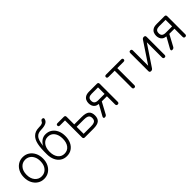

<svg xmlns="http://www.w3.org/2000/svg" viewBox="254 -1943 3178 3178"><g transform="rotate(-45 1843.0 -353.5)"><path d="M269 11Q205 11 155 -21.5Q105 -54 76 -111Q47 -168 47 -243Q47 -318 76 -375Q105 -432 155 -464.5Q205 -497 269 -497Q334 -497 384 -464.5Q434 -432 463 -375Q492 -318 492 -243Q492 -168 463 -111Q434 -54 384 -21.5Q334 11 269 11ZM269 -48Q340 -48 385.5 -101Q431 -154 431 -243Q431 -302 410 -346Q389 -390 352.5 -414Q316 -438 269 -438Q199 -438 153.5 -385Q108 -332 108 -243Q108 -154 153.5 -101Q199 -48 269 -48Z M801 11Q736 11 688 -21.5Q640 -54 613.5 -111.5Q587 -169 586 -244Q584 -391 602 -473.5Q620 -556 663 -599Q714 -653 806 -654Q859 -654 881.5 -664Q904 -674 909 -693Q918 -704 923.5 -711Q929 -718 945 -718Q961 -718 969.5 -709.5Q978 -701 973 -684Q963 -642 922 -622Q881 -602 806 -600Q734 -599 699 -562Q674 -537 660.5 -493.5Q647 -450 641 -387Q661 -434 704.5 -466Q748 -498 803 -498Q868 -498 916 -465.5Q964 -433 990.5 -376Q1017 -319 1017 -244Q1017 -169 990.5 -111.5Q964 -54 915.5 -21.5Q867 11 801 11ZM801 -46Q873 -46 914.5 -100Q956 -154 956 -244Q956 -333 914.5 -387.5Q873 -442 801 -442Q731 -442 689 -387.5Q647 -333 647 -244Q647 -154 688.5 -100Q730 -46 801 -46Z M1228 0Q1195 0 1195 -33V-431H1077Q1044 -431 1044 -459Q1044 -487 1077 -487H1223Q1256 -487 1256 -454V-276H1430Q1526 -276 1565.5 -242.5Q1605 -209 1605 -138Q1605 -68 1565.5 -34Q1526 0 1430 0ZM1256 -56H1427Q1476 -56 1501 -66.5Q1526 -77 1534.5 -95.5Q1543 -114 1543 -138Q1543 -163 1534.5 -181Q1526 -199 1501 -209.5Q1476 -220 1427 -220H1256Z M1693 0Q1679 0 1675 -11.5Q1671 -23 1680 -40L1784 -227Q1739 -232 1714.5 -251.5Q1690 -271 1680 -298.5Q1670 -326 1670 -355Q1670 -389 1683 -419Q1696 -449 1728 -468Q1760 -487 1816 -487H1997Q2030 -487 2030 -454V-33Q2030 0 1999 0Q1968 0 1968 -33V-223H1848L1740 -23Q1727 0 1700 0ZM1817 -278H1968V-431H1817Q1775 -431 1752.5 -413.5Q1730 -396 1730 -355Q1730 -314 1752.5 -296Q1775 -278 1817 -278Z M2389 0Q2358 0 2358 -33V-431H2213Q2179 -431 2179 -459Q2179 -487 2213 -487H2565Q2598 -487 2598 -459Q2598 -431 2565 -431H2419V-33Q2419 0 2389 0Z M2778 0Q2747 0 2747 -33V-454Q2747 -487 2778 -487Q2808 -487 2808 -454V-97L3053 -465Q3068 -487 3093 -487H3095Q3128 -487 3128 -454V-33Q3128 0 3098 0Q3067 0 3067 -33V-388L2822 -22Q2807 0 2782 0Z M3274 0Q3260 0 3256 -11.5Q3252 -23 3261 -40L3365 -227Q3320 -232 3295.5 -251.5Q3271 -271 3261 -298.5Q3251 -326 3251 -355Q3251 -389 3264 -419Q3277 -449 3309 -468Q3341 -487 3397 -487H3578Q3611 -487 3611 -454V-33Q3611 0 3580 0Q3549 0 3549 -33V-223H3429L3321 -23Q3308 0 3281 0ZM3398 -278H3549V-431H3398Q3356 -431 3333.5 -413.5Q3311 -396 3311 -355Q3311 -314 3333.5 -296Q3356 -278 3398 -278Z"/></g></svg>

Font: Shin Retro Maru Gothic Regular
Style: Regular
Weight: 400
Designer: Iose
Foundry: Typographish
Version: Version 1.002